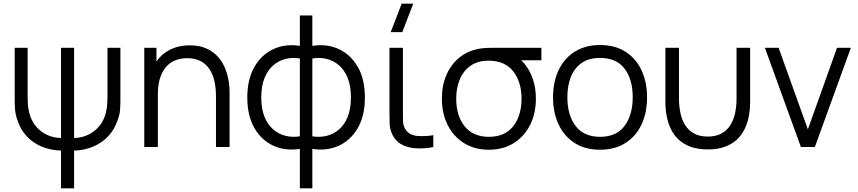

<svg xmlns="http://www.w3.org/2000/svg" viewBox="-20 -800 4671 1045"><path d="M312 225V19.7Q254.2 17.8 206.5 -2.3Q158.8 -22.3 125.1 -58.8Q91.3 -95.2 75 -145.7Q64.5 -175.5 62.2 -200.9Q60 -226.3 60 -240.3V-540H130.3V-279.3Q130.3 -265.5 131.4 -239.5Q132.5 -213.5 139 -187Q149.5 -144 174.8 -113.3Q200.2 -82.7 235.7 -66.1Q271.2 -49.5 312 -49V-540H383.3V-49Q424.7 -49.5 460.6 -66.8Q496.5 -84 521.8 -115.3Q547.2 -146.7 557 -189.7Q563 -215.3 564 -240.8Q565 -266.3 565 -279.3V-540H635.3V-240.3Q635.3 -225 633.3 -200.6Q631.3 -176.2 620.3 -146.3Q604.3 -97.3 571 -60.8Q537.7 -24.2 489.9 -3.2Q442.2 17.8 383.3 19.7V225Z M1155.5 0V-275.7Q1155.5 -320.5 1147 -358.2Q1138.5 -396 1119.7 -424.2Q1100.8 -452.3 1071.1 -467.8Q1041.3 -483.3 998.8 -483.3Q960 -483.3 930.2 -470Q900.3 -456.7 880.2 -431.4Q860 -406.2 849.6 -370Q839.2 -333.8 839.2 -288L787.2 -299.7Q787.2 -382.7 816.2 -439.2Q845.2 -495.7 896.1 -524.5Q947 -553.3 1013.2 -553.3Q1061.7 -553.3 1097.8 -538.5Q1134 -523.7 1159.2 -498.2Q1184.5 -472.7 1200 -439.8Q1215.5 -406.8 1222.5 -370.2Q1229.5 -333.5 1229.5 -297V0ZM765.2 0V-540H831.5V-407H839.2V0Z M1612 225V10.3Q1533 22.8 1468 -6.9Q1403 -36.7 1364.5 -103.5Q1326 -170.3 1326 -269.3Q1326 -368.3 1364.5 -435.6Q1403 -502.8 1468 -532.8Q1533 -562.8 1612 -550.3V-716H1680V-550.3Q1759 -562.8 1824 -532.8Q1889 -502.8 1927.5 -435.6Q1966 -368.3 1966 -269.3Q1966 -170.3 1927.5 -103.5Q1889 -36.7 1824 -6.9Q1759 22.8 1680 10.3V225ZM1612 -58V-481.7Q1571.5 -488.7 1533.9 -479.2Q1496.3 -469.8 1466.5 -443.8Q1436.7 -417.7 1419.3 -374.2Q1402 -330.8 1402 -269.3Q1402 -207.8 1419.5 -164.6Q1437 -121.3 1467.1 -95.5Q1497.2 -69.7 1534.7 -60.6Q1572.2 -51.5 1612 -58ZM1680 -58Q1719.8 -51.5 1757.3 -60.5Q1794.8 -69.5 1824.9 -95.2Q1855 -120.8 1872.5 -164.2Q1890 -207.5 1890 -269.3Q1890 -331.3 1872.7 -374.8Q1855.3 -418.2 1825.5 -444.2Q1795.7 -470.2 1758.1 -479.4Q1720.5 -488.7 1680 -481.7Z M2169.5 -625H2106.5L2166.2 -780H2229.2ZM2222.3 4.7Q2189.5 -0.2 2162.3 -15.6Q2135.2 -31 2117.7 -63.3Q2102.2 -92.8 2100.9 -123.5Q2099.7 -154.2 2099.7 -195.7V-540H2173V-198.3Q2173 -164 2173.4 -142Q2173.8 -120 2184 -100.7Q2195 -81.2 2211.4 -72Q2227.8 -62.8 2249 -60.3Q2270.5 -58.5 2294.2 -59.4Q2317.8 -60.3 2338.3 -64.3V0Q2320.7 4.3 2299.8 6.2Q2279 8 2258.8 7.6Q2238.7 7.2 2222.3 4.7Z M2640.7 15Q2562.8 15 2505.3 -21.1Q2447.8 -57.2 2416.4 -120Q2385 -182.8 2385 -263Q2385 -335 2409.8 -392.3Q2434.7 -449.7 2480.4 -486.8Q2526.2 -523.8 2589.3 -535Q2610.7 -539 2637.8 -539.5Q2665 -540 2694 -540H2926.7V-472H2764.7L2789 -493.3Q2838 -461.8 2867.3 -401.1Q2896.7 -340.3 2896.7 -263Q2896.7 -182.7 2865.1 -119.8Q2833.5 -57 2775.9 -21Q2718.3 15 2640.7 15ZM2640.7 -55.3Q2728.5 -55.3 2773.6 -113.4Q2818.7 -171.5 2818.7 -263Q2818.7 -353.7 2773.4 -411.5Q2728.2 -469.3 2640.7 -469.7Q2581.2 -470 2541.7 -442.6Q2502.2 -415.2 2482.6 -368.3Q2463 -321.5 2463 -263Q2463 -169.5 2509.2 -112.4Q2555.5 -55.3 2640.7 -55.3Z M3245.7 15Q3165.2 15 3108 -21.5Q3050.8 -58 3020.4 -122.4Q2990 -186.8 2990 -270.7Q2990 -355.5 3021 -419.6Q3052 -483.7 3109.3 -519.3Q3166.7 -555 3245.7 -555Q3326.5 -555 3383.8 -518.7Q3441 -482.3 3471.3 -418.2Q3501.7 -354.2 3501.7 -270.7Q3501.7 -185.7 3471.1 -121.4Q3440.5 -57.2 3383.1 -21.1Q3325.7 15 3245.7 15ZM3245.7 -55.3Q3335.5 -55.3 3379.6 -115.2Q3423.7 -175.2 3423.7 -270.7Q3423.7 -368.3 3379.2 -426.5Q3334.8 -484.7 3245.7 -484.7Q3185.2 -484.7 3145.8 -457.3Q3106.5 -430 3087.2 -381.8Q3068 -333.7 3068 -270.7Q3068 -173.2 3113.1 -114.2Q3158.2 -55.3 3245.7 -55.3Z M3601.5 -246.3V-540H3675.5V-264.3Q3675.5 -219.8 3684 -181.9Q3692.5 -144 3711.3 -115.8Q3730.2 -87.7 3759.9 -72.2Q3789.7 -56.7 3832.2 -56.7Q3874.7 -56.7 3904.4 -72.2Q3934.2 -87.7 3953 -115.8Q3971.8 -144 3980.3 -181.9Q3988.8 -219.8 3988.8 -264.3V-540H4062.8V-246.3Q4062.8 -205.5 4055.6 -167.2Q4048.3 -128.8 4032.1 -96.1Q4015.8 -63.3 3989 -38.8Q3962.2 -14.3 3923.4 -0.5Q3884.7 13.3 3832.2 13.3Q3779.7 13.3 3740.9 -0.5Q3702.2 -14.3 3675.3 -38.8Q3648.5 -63.3 3632.2 -96.1Q3616 -128.8 3608.8 -167.2Q3601.5 -205.5 3601.5 -246.3Z M4339 0 4143 -540H4217.7L4377 -96L4535.7 -540H4611L4415 0Z"/></svg>

Font: Manrope ExtraLight
Style: Regular
Weight: 200
Designer: Mikhail Sharanda
Foundry: Mikhail Sharanda
Version: Version 4.505